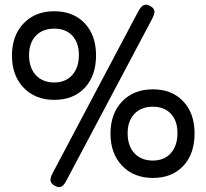

<svg xmlns="http://www.w3.org/2000/svg" viewBox="-20 -736 863 806"><path d="M210.5 44.2Q200.2 38.5 195.5 31.5Q190.8 24.5 192.4 13.9Q194 3.2 202 -11.2L559.8 -687.2Q567.8 -702 574.9 -708.9Q582 -715.8 591 -716.2Q600 -716.8 610.5 -710.8Q621.2 -704.8 625.5 -697.5Q629.8 -690.2 627.9 -680.4Q626 -670.5 618 -655.5L259 21.5Q252 35.5 244.6 42.4Q237.2 49.2 229.1 49.5Q221 49.8 210.5 44.2ZM208.2 -316.8Q128 -316.8 79.1 -367.9Q30.2 -419 30.2 -502.5Q30.2 -586.5 78.9 -637.6Q127.5 -688.8 208 -688.8Q287.8 -688.8 335.5 -638.4Q383.2 -588 383.2 -503.5Q383.2 -418 335.8 -367.4Q288.2 -316.8 208.2 -316.8ZM208 -389.8Q255.5 -389.8 283.4 -421.1Q311.2 -452.5 311.2 -505.2Q311.2 -556.8 283.5 -586.2Q255.8 -615.8 208 -615.8Q159 -615.8 130.5 -585.9Q102 -556 102 -504.5Q102 -451.5 130.5 -420.6Q159 -389.8 208 -389.8ZM622 11Q541.8 11 492.8 -40.1Q443.8 -91.2 443.8 -174.8Q443.8 -259 492.5 -310Q541.2 -361 621.8 -361Q701.5 -361 749.1 -310.8Q796.8 -260.5 796.8 -175.8Q796.8 -90 749.4 -39.5Q702 11 622 11ZM621.8 -62Q669.5 -62 697.2 -93.2Q725 -124.5 725 -177.5Q725 -229 697.2 -258.5Q669.5 -288 621.8 -288Q572.8 -288 544.2 -258Q515.8 -228 515.8 -176.5Q515.8 -123.5 544.2 -92.8Q572.8 -62 621.8 -62Z"/></svg>

Font: Fredoka Light
Style: Regular
Weight: 300
Designer: Ben Nathan
Foundry: Milena B. Brandão, Ben Nathan
Version: Version 2.001